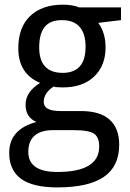

<svg xmlns="http://www.w3.org/2000/svg" viewBox="-20 -567 560 825"><path d="M500 -535.2V-480.5L402.3 -468.8Q433.6 -425.8 433.6 -363.3Q433.6 -285.2 384.8 -238.3Q335.9 -191.4 250 -191.4Q218.8 -191.4 210.9 -195.3Q168 -168 168 -128.9Q168 -109.4 185.5 -99.6Q203.1 -89.8 242.2 -89.8H328.1Q410.2 -89.8 451.2 -52.7Q492.2 -15.6 492.2 54.7Q492.2 148.4 425.8 193.4Q359.4 238.3 226.6 238.3Q121.1 238.3 70.3 201.2Q19.5 164.1 19.5 89.8Q19.5 -11.7 136.7 -43Q89.8 -62.5 89.8 -117.2Q89.8 -171.9 152.3 -210.9Q58.6 -250 58.6 -359.4Q58.6 -449.2 109.4 -498Q160.2 -546.9 250 -546.9Q293 -546.9 320.3 -535.2ZM347.7 -367.2Q347.7 -421.9 322.3 -451.2Q296.9 -480.5 246.1 -480.5Q195.3 -480.5 171.9 -451.2Q148.4 -421.9 148.4 -363.3Q148.4 -308.6 173.8 -281.2Q199.2 -253.9 250 -253.9Q296.9 -253.9 322.3 -281.2Q347.7 -308.6 347.7 -367.2ZM293 -7.8H207Q156.2 -7.8 128.9 15.6Q101.6 39.1 101.6 85.9Q101.6 128.9 132.8 150.4Q164.1 171.9 226.6 171.9Q316.4 171.9 361.3 144.5Q406.2 117.2 406.2 62.5Q406.2 23.4 384.8 7.8Q363.3 -7.8 293 -7.8Z"/></svg>

Font: Droid Sans Fallback
Style: Regular
Weight: 400
Designer: Steve Matteson
Foundry: Ascender Corporation
Version: 3.00 (Khmer version)